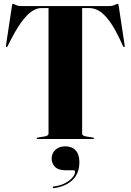

<svg xmlns="http://www.w3.org/2000/svg" viewBox="-20 -732 688 1011"><path d="M92.5 -700H553.5Q570.5 -700 583.8 -706Q597 -712 600.5 -712Q601.5 -712 602.8 -710.2Q604 -708.5 605 -701L636.5 -493Q637.5 -486 634.5 -484.5Q631 -483 628 -488.5Q590 -574.5 558.8 -617.5Q527.5 -660.5 501.2 -675Q475 -689.5 452 -689.5H412.5V-28Q412.5 -17 433.5 -13.5L468 -8Q475 -7 475 -3.5Q475 0 469.5 0H178.5Q173 0 173 -3.5Q173 -7 180 -8L214.5 -13.5Q235.5 -17 235.5 -28V-689.5H196Q174.5 -689.5 148.8 -673.2Q123 -657 91.2 -613.5Q59.5 -570 20 -488.5Q17 -483 13.5 -484.5Q10.5 -486 11.5 -493L43 -701Q44 -708.5 45.2 -710.2Q46.5 -712 47.5 -712Q50.5 -712 63.2 -706Q76 -700 92.5 -700ZM326 164.5Q286.5 164.5 269.2 146Q252 127.5 252 104Q252 75 271.8 56.8Q291.5 38.5 323.5 38.5Q358.5 38.5 378.2 59.8Q398 81 398 121.5Q398 181 362.2 215.5Q326.5 250 265 258.5Q259 259.5 258.5 255Q257 250.5 262 250Q296.5 246 322 232.8Q347.5 219.5 361.2 203Q375 186.5 375 173.5Q375 164.5 366.5 164.5Z"/></svg>

Font: Fraunces 144pt
Style: Bold
Weight: 700
Version: Version 1.000;[b76b70a41]